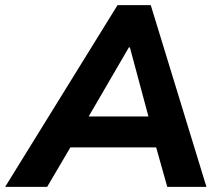

<svg xmlns="http://www.w3.org/2000/svg" viewBox="-71 -725 850 745"><path d="M-51 0 385 -705H514L730 0H578L535 -153H202L112 0ZM429 -541 273 -273H505L433 -541Z"/></svg>

Font: Winston
Style: Bold Italic
Weight: 700
Italic angle: -9°
Designer: Original fonts by Vernon Adams / Changes by Cristiano Sobral
Foundry: Original fonts by Vernon Adams / Changes by Cristiano Sobral
Version: Version 2.503;July 17, 2020;FontCreator 13.0.0.2655 64-bit